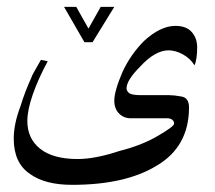

<svg xmlns="http://www.w3.org/2000/svg" viewBox="-20 -508 618 552"><path d="M546.9 -371.1Q546.9 -355.5 544.9 -341.8Q543 -328.1 539.1 -320.3Q527.3 -339.8 505.9 -351.6Q484.4 -363.3 464.8 -363.3Q425.8 -363.3 382.8 -316.4Q343.8 -277.3 343.8 -253.9Q343.8 -246.1 351.6 -240.2Q359.4 -234.4 386.7 -234.4H421.9Q453.1 -234.4 466.8 -234.4Q480.5 -234.4 502 -230.5Q523.4 -226.6 523.4 -199.2Q523.4 -85.9 429.7 -31.2Q339.8 23.4 187.5 23.4Q109.4 23.4 66.4 -7.8Q19.5 -39.1 19.5 -109.4Q19.5 -152.3 39.1 -203.1Q50.8 -242.2 70.3 -285.2Q70.3 -289.1 97.7 -335.9L117.2 -332Q89.8 -281.2 74.2 -236.3Q58.6 -191.4 58.6 -160.2Q58.6 -109.4 95.7 -80.1Q132.8 -50.8 203.1 -50.8Q253.9 -50.8 324.2 -74.2Q386.7 -89.8 433.6 -117.2Q480.5 -144.5 480.5 -152.3Q480.5 -160.2 474.6 -164.1Q468.8 -168 460.9 -168H355.5Q335.9 -168 322.3 -181.6Q308.6 -195.3 308.6 -218.8Q308.6 -246.1 332 -300.8Q355.5 -351.6 394.5 -390.6Q441.4 -433.6 484.4 -433.6Q515.6 -433.6 531.2 -416Q546.9 -398.4 546.9 -371.1ZM308.6 -488.3 246.1 -386.7H222.7L164.1 -488.3H199.2L234.4 -425.8L269.5 -488.3Z"/></svg>

Font: 和音 by 宁静之雨，公众号njzyshare
Style: Regular
Weight: 400
Designer: Steve Matteson
Foundry: Ascender Corporation
Version: Version 6.00;June 8, 2018;FontCreator 11.0.0.2388 32-bit